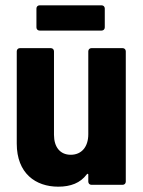

<svg xmlns="http://www.w3.org/2000/svg" viewBox="-20 -695 539 722"><path d="M362 -675H129C122 -675 117 -670 117 -663V-592C117 -585 122 -580 129 -580H362C369 -580 374 -585 374 -592V-663C374 -670 369 -675 362 -675ZM312 -502V-190C312 -143 287 -113 246 -113C206 -113 183 -142 183 -188V-502C183 -509 178 -514 171 -514H55C48 -514 43 -509 43 -502V-155C43 -43 114 7 199 7C246 7 282 -7 306 -39C309 -43 312 -42 312 -38V-12C312 -5 317 0 324 0H441C448 0 453 -5 453 -12V-502C453 -509 448 -514 441 -514H324C317 -514 312 -509 312 -502Z"/></svg>

Font: Barlow Semi Condensed
Style: Bold
Weight: 700
Width: 4
Designer: Jeremy Tribby
Foundry: Tribby Type
Version: Version 1.422;hotconv 1.0.109;makeotfexe 2.5.65596